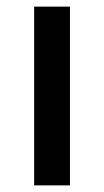

<svg xmlns="http://www.w3.org/2000/svg" viewBox="-20 -559 314 579"><path d="M191 0V-539H83V0Z"/></svg>

Font: Noto Sans Balinese Medium
Style: Regular
Weight: 500
Designer: Aditya Bayu, David Williams
Foundry: David Williams
Version: Version 2.005